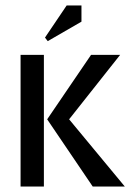

<svg xmlns="http://www.w3.org/2000/svg" viewBox="-20 -680 490 700"><path d="M154 -530 144 -543 223 -660H277V-601ZM152 -245 312 -480H418L232 -245L435 0H318ZM55 0V-480H140V0Z"/></svg>

Font: Glametrix
Style: Bold
Weight: 700
Designer: gluk
Foundry: gluk
Version: Version 0.40